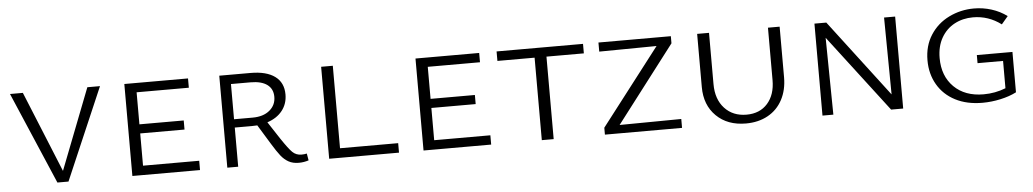

<svg xmlns="http://www.w3.org/2000/svg" viewBox="-33 -716 5205 967"><g transform="rotate(-5 2570.0 -232.0)"><path d="M483 -465 283 0H227L28 -465H93L260 -56L419 -465Z M948 -47V0H606V-465H928V-418H664V-256H888V-210H664V-47Z M1497 -1Q1473 7 1447 7Q1417 7 1395.5 -5Q1374 -17 1357 -38.5Q1340 -60 1315 -101L1255 -199Q1245 -198 1226 -198H1141V0H1086V-465H1244Q1324 -465 1367 -433.5Q1410 -402 1410 -342Q1410 -295 1383 -260.5Q1356 -226 1307 -210L1364 -123Q1400 -69 1418.5 -51Q1437 -33 1464 -33Q1479 -33 1491 -36ZM1235 -240Q1289 -240 1321 -266.5Q1353 -293 1353 -335Q1353 -375 1324 -396.5Q1295 -418 1240 -418H1141V-240Z M1954 -48V0H1601V-465H1660V-48Z M2420 -47V0H2078V-465H2400V-418H2136V-256H2360V-210H2136V-47Z M2925 -417H2736V0H2676V-417H2488V-465H2925Z M3385 -45V0H2995V-35L3293 -422L3003 -419V-465H3369V-429L3073 -42Z M3502 -196V-465H3562V-206Q3562 -129 3604 -83.5Q3646 -38 3715 -38Q3782 -38 3821 -82Q3860 -126 3860 -200V-465H3919V-209Q3919 -145 3893 -96Q3867 -47 3819 -20.5Q3771 6 3708 6Q3615 6 3558.5 -49.5Q3502 -105 3502 -196Z M4503 -465V0H4442L4145 -389L4150 0H4095V-465H4155L4451 -76L4447 -465Z M5076 -236V-32Q5041 -14 4995 -4Q4949 6 4904 6Q4825 6 4767 -24Q4709 -54 4677.5 -108Q4646 -162 4646 -231Q4646 -304 4681 -358.5Q4716 -413 4775 -442Q4834 -471 4902 -471Q4947 -471 4990 -457.5Q5033 -444 5068 -418L5035 -379Q4971 -427 4893 -427Q4841 -427 4799 -404.5Q4757 -382 4732.5 -339Q4708 -296 4708 -237Q4708 -146 4763.5 -91Q4819 -36 4913 -36Q4972 -36 5025 -57V-195H4896V-236Z"/></g></svg>

Font: Ysabeau SC Semilight
Style: Regular
Weight: 300
Designer: Christian Thalmann (Catharsis Fonts)
Version: Version 0.003